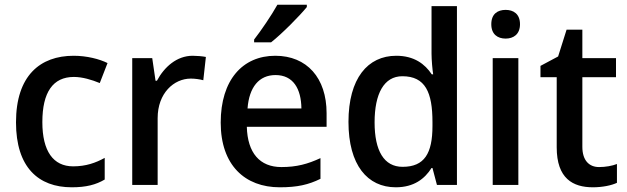

<svg xmlns="http://www.w3.org/2000/svg" viewBox="-20 -786 2666 816"><path d="M285 10C346 10 388 -1 425 -23V-115C387 -94 345 -79 291 -79C206 -79 160 -144 160 -267C160 -394 205 -459 294 -459C330 -459 370 -447 404 -433L437 -518C403 -535 349 -549 293 -549C151 -549 48 -465 48 -266C48 -75 143 10 285 10Z M799 -549C731 -549 678 -501 647 -443H641L627 -539H542V0H650V-284C650 -390 719 -452 791 -452C809 -452 829 -449 844 -445L855 -544C840 -547 816 -549 799 -549Z M1284 -766H1159C1134 -721 1089 -655 1060 -618V-606H1132C1178 -642 1254 -719 1284 -756ZM1150 -549C1011 -549 918 -446 918 -265C918 -84 1021 10 1169 10C1244 10 1291 -1 1342 -26V-114C1288 -89 1241 -76 1176 -76C1084 -76 1032 -136 1029 -247H1368V-305C1368 -455 1284 -549 1150 -549ZM1151 -467C1226 -467 1260 -409 1261 -325H1032C1039 -416 1081 -467 1151 -467Z M1662 10C1739 10 1785 -26 1814 -72H1818L1837 0H1922V-760H1814V-558C1814 -531 1818 -488 1821 -470H1815C1786 -514 1740 -549 1664 -549C1543 -549 1461 -453 1461 -268C1461 -84 1542 10 1662 10ZM1691 -77C1612 -77 1572 -145 1572 -266C1572 -388 1612 -462 1690 -462C1788 -462 1818 -393 1818 -267V-251C1818 -134 1784 -77 1691 -77Z M2129 -744C2095 -744 2068 -727 2068 -683C2068 -640 2095 -622 2129 -622C2162 -622 2190 -640 2190 -683C2190 -727 2162 -744 2129 -744ZM2183 -539H2074V0H2183Z M2526 -76C2484 -76 2455 -104 2455 -162V-458H2598V-539H2455V-660H2388L2352 -546L2277 -506V-458H2346V-160C2346 -27 2415 10 2500 10C2540 10 2579 2 2602 -9V-89C2582 -81 2553 -76 2526 -76Z"/></svg>

Font: Noto Sans Thai Medium
Style: Regular
Weight: 500
Designer: Monotype Design Team
Foundry: Monotype Imaging Inc.
Version: Version 1.901